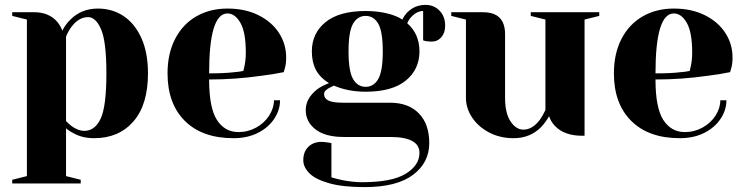

<svg xmlns="http://www.w3.org/2000/svg" viewBox="-20 -550 3050 785"><path d="M30 185 90 170V-470L30 -485V-500H120Q179 -500 213 -462Q226 -447 235 -425Q248 -451 268 -470Q313 -515 380 -515Q439 -515 485 -484.5Q531 -454 558 -394.5Q585 -335 585 -250Q585 -122 525.5 -53.5Q466 15 365 15Q317 15 281 -5Q266 -12 250 -25V170L310 185V200H30ZM415 -250Q415 -379 393.5 -429.5Q372 -480 340 -480Q302 -480 272 -440Q259 -423 250 -400V-55Q264 -41 272 -35Q299 -15 325 -15Q368 -15 391.5 -65Q415 -115 415 -250Z M665 -250Q665 -331 696 -391Q727 -451 782.5 -483Q838 -515 910 -515Q982 -515 1036.5 -488Q1091 -461 1120.5 -415.5Q1150 -370 1150 -315Q1150 -290 1145 -272L1140 -255Q1097 -246 1047 -240Q942 -225 835 -225Q835 -109 867 -59.5Q899 -10 955 -10Q994 -10 1027.5 -28.5Q1061 -47 1080.5 -77.5Q1100 -108 1100 -140H1125Q1125 -100 1101 -64Q1077 -28 1034 -6.5Q991 15 935 15Q807 15 736 -55.5Q665 -126 665 -250ZM939 -255Q956 -256 975 -260Q976 -265 980 -282Q985 -307 985 -335Q985 -418 963 -456.5Q941 -495 910 -495Q835 -495 835 -250Q899 -250 939 -255Z M1220 105Q1220 71 1240.5 50.5Q1261 30 1295 30Q1303 30 1324 33L1335 35V175Q1347 179 1373 185Q1419 195 1460 195Q1582 195 1638.5 160.5Q1695 126 1695 75Q1695 10 1575 10H1385Q1310 10 1270 -21Q1230 -52 1230 -100Q1230 -148 1277 -185Q1296 -199 1325 -210Q1288 -233 1271.5 -264.5Q1255 -296 1255 -340Q1255 -414 1311 -459.5Q1367 -505 1475 -505Q1522 -505 1561.5 -495.5Q1601 -486 1625 -470Q1633 -487 1646 -500Q1676 -530 1720 -530Q1754 -530 1777 -506.5Q1800 -483 1800 -445Q1800 -416 1784.5 -398Q1769 -380 1745 -380Q1734 -380 1720 -382L1710 -385V-505Q1684 -505 1661 -480Q1652 -471 1645 -455Q1695 -411 1695 -340Q1695 -266 1639 -220.5Q1583 -175 1475 -175Q1403 -175 1345 -200L1325 -190Q1315 -184 1310 -178.5Q1305 -173 1305 -165Q1305 -148 1322.5 -139Q1340 -130 1385 -130H1575Q1650 -130 1692.5 -86.5Q1735 -43 1735 35Q1735 115 1668.5 165Q1602 215 1470 215Q1381 215 1325 199Q1269 183 1244.5 158Q1220 133 1220 105ZM1545 -340Q1545 -421 1526.5 -453Q1508 -485 1475 -485Q1442 -485 1423.5 -453Q1405 -421 1405 -340Q1405 -259 1423.5 -227Q1442 -195 1475 -195Q1508 -195 1526.5 -227Q1545 -259 1545 -340Z M1885 -150V-470L1825 -485V-500H1955Q2045 -500 2045 -410V-150Q2045 -87 2067.5 -53.5Q2090 -20 2120 -20Q2157 -20 2187 -60Q2198 -75 2210 -100V-470L2150 -485V-500H2430V-485L2370 -470V5H2360Q2287 5 2249 -35Q2232 -53 2225 -75Q2211 -50 2192 -30Q2147 15 2080 15Q2024 15 1979.5 -8.5Q1935 -32 1910 -70Q1885 -108 1885 -150Z M2490 -250Q2490 -331 2521 -391Q2552 -451 2607.5 -483Q2663 -515 2735 -515Q2807 -515 2861.5 -488Q2916 -461 2945.5 -415.5Q2975 -370 2975 -315Q2975 -290 2970 -272L2965 -255Q2922 -246 2872 -240Q2767 -225 2660 -225Q2660 -109 2692 -59.5Q2724 -10 2780 -10Q2819 -10 2852.5 -28.5Q2886 -47 2905.5 -77.5Q2925 -108 2925 -140H2950Q2950 -100 2926 -64Q2902 -28 2859 -6.5Q2816 15 2760 15Q2632 15 2561 -55.5Q2490 -126 2490 -250ZM2764 -255Q2781 -256 2800 -260Q2801 -265 2805 -282Q2810 -307 2810 -335Q2810 -418 2788 -456.5Q2766 -495 2735 -495Q2660 -495 2660 -250Q2724 -250 2764 -255Z"/></svg>

Font: Yeseva One
Style: Regular
Weight: 400
Designer: Jovanny Lemonad
Foundry: Jovanny Lemonad
Version: Version 2.000